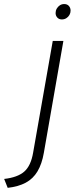

<svg xmlns="http://www.w3.org/2000/svg" viewBox="-86 -713 368 948"><path d="M-48 214.5 -65.5 170.5Q1 163 33.8 134.2Q66.5 105.5 77.5 41L174.5 -511H227L130.5 41.5Q121 96.5 99.2 133Q77.5 169.5 41.2 189Q5 208.5 -48 214.5ZM219.5 -617Q205.5 -617 197 -626.2Q188.5 -635.5 188.5 -648.5Q188.5 -660.5 194.2 -670.5Q200 -680.5 209.5 -686.8Q219 -693 231 -693Q246 -693 254.2 -683.5Q262.5 -674 262.5 -660.5Q262.5 -649 256.8 -639Q251 -629 241.2 -623Q231.5 -617 219.5 -617Z"/></svg>

Font: Overpass ExtraLight
Style: Italic
Weight: 250
Italic angle: -10°
Designer: Delve Withrington, Dave Bailey, Thomas Jockin
Foundry: Delve Fonts LLC
Version: Version 4.000